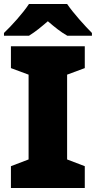

<svg xmlns="http://www.w3.org/2000/svg" viewBox="-21 -947 483 967"><path d="M317 -927H125C95 -881 37 -817 -1 -781V-767H125C160 -789 185 -810 220 -840C255 -810 283 -787 318 -767H442V-781C408 -815 348 -881 317 -927ZM406 0V-110L317 -144V-571L406 -604V-714H34V-604L123 -571V-144L34 -110V0Z"/></svg>

Font: Noto Sans Thai Looped Black
Style: Regular
Weight: 900
Designer: Sasikarn Vongin, Ben Mitchell
Foundry: The Fontpad Ltd
Version: Version 1.001